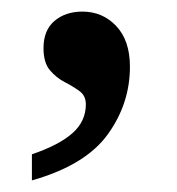

<svg xmlns="http://www.w3.org/2000/svg" viewBox="-20 -157 305 331"><path d="M35 109Q82 93 105 72.5Q128 52 128 23Q128 8 117 0Q106 -8 91.5 -15.5Q77 -23 66 -36Q55 -49 55 -74Q55 -105 74 -121Q93 -137 122 -137Q157 -137 180.5 -112Q204 -87 204 -42Q204 22 165.5 75Q127 128 35 154Z"/></svg>

Font: Noto Serif Tibetan Medium
Style: Regular
Weight: 500
Designer: Monotype Design Team
Foundry: Monotype Imaging Inc.
Version: Version 2.103; ttfautohint (v1.8.4.7-5d5b)